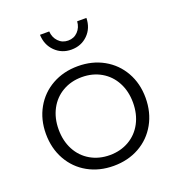

<svg xmlns="http://www.w3.org/2000/svg" viewBox="-133 -846 883 956"><g transform="rotate(-20 308.0 -367.5)"><path d="M572 -263Q572 -186 538 -125.5Q504 -65 444 -31.5Q384 2 308 2Q232 2 172 -31.5Q112 -65 78 -125.5Q44 -186 44 -263Q44 -339 78 -399Q112 -459 172 -492.5Q232 -526 308 -526Q384 -526 444 -492.5Q504 -459 538 -399Q572 -339 572 -263ZM111 -262Q111 -201 136 -154Q161 -107 206 -81Q251 -55 308 -55Q365 -55 410 -81Q455 -107 480 -154Q505 -201 505 -262Q505 -322 480 -369Q455 -416 410 -442Q365 -468 308 -468Q251 -468 206 -442Q161 -416 136 -369Q111 -322 111 -262ZM308 -662Q339 -662 359.5 -683.5Q380 -705 382 -737H431Q430 -683 395 -648.5Q360 -614 308 -614Q257 -614 222 -648.5Q187 -683 185 -737H234Q236 -705 256.5 -683.5Q277 -662 308 -662Z"/></g></svg>

Font: Gontserrat Light
Style: Regular
Weight: 300
Designer: Julieta Ulanovsky
Foundry: Julieta Ulanovsky
Version: Version 6.001